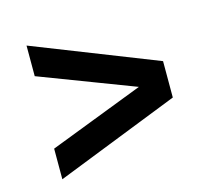

<svg xmlns="http://www.w3.org/2000/svg" viewBox="-74 -693 693 627"><g transform="rotate(-15 273.0 -380.0)"><path d="M64 -154V-257.5L405 -389V-372.5L64 -502.5V-606L481.5 -441.5V-318.5Z"/></g></svg>

Font: Encode Sans SC SemiBold
Style: Regular
Weight: 600
Version: Version 3.002